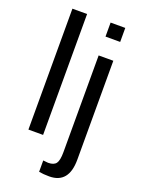

<svg xmlns="http://www.w3.org/2000/svg" viewBox="-172 -800 794 1082"><g transform="rotate(20 225.5 -258.5)"><path d="M155 0H67V-725H155ZM384 -641H296V-725H384ZM384 -528V65Q384 208 267 208Q232 208 205 203V135L235 138Q269 138 282.5 120Q296 102 296 52V-528Z"/></g></svg>

Font: Libra Sans
Style: Regular
Weight: 400
Foundry: Context Ltd
Version: Version 1.002